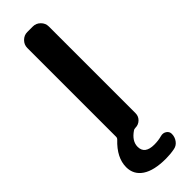

<svg xmlns="http://www.w3.org/2000/svg" viewBox="-314 -741 972 972"><g transform="rotate(-45 172.0 -255.0)"><path d="M198 220Q113 220 69 190.5Q25 161 25 108Q25 40 92 -23Q98 -29 98 -37V-673Q98 -696 115 -713Q132 -730 155 -730H195Q218 -730 235 -713Q252 -696 252 -673V-52Q252 -30 236.5 -15Q221 0 199 0Q190 0 185 4Q139 35 139 76Q139 128 207 128Q236 128 261 121Q279 116 293.5 125.5Q308 135 308 152Q308 174 295 192Q282 210 261 214Q230 220 198 220Z"/></g></svg>

Font: Rounded Mplus 1c Bold
Style: Bold
Weight: 700
Version: Version 1.059.20150529